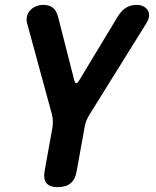

<svg xmlns="http://www.w3.org/2000/svg" viewBox="-20 -760 640 790"><path d="M218 10Q184.5 10 171.3 -6.3Q158.1 -22.5 163.5 -56L195.9 -235.4Q197.9 -249.8 197.4 -263.2Q196.9 -276.6 193.6 -289.7L91.2 -665.5Q87.5 -681.1 91.5 -695Q95.6 -708.9 105.1 -718.7Q114.6 -728.5 128.7 -734.2Q142.8 -740 157.8 -740Q181.7 -740 197.1 -728.4Q212.5 -716.8 219.2 -689.9L285.3 -430.6Q289 -417.5 293.9 -417.5Q298.7 -417.5 306.7 -430.6L463.2 -689.9Q479.6 -716.8 498.9 -728.4Q518.3 -740 542.2 -740Q557.2 -740 569.1 -734.2Q581 -728.5 587.5 -718.7Q593.9 -708.9 593.2 -695Q592.5 -681.1 583 -665.5L349 -289.7Q340.6 -276.6 335.3 -263.2Q329.9 -249.8 327.9 -235.4L295.5 -56Q290.1 -22.5 270.8 -6.3Q251.5 10 218 10Z"/></svg>

Font: Maple Mono
Style: Italic
Weight: 400
Italic angle: -10°
Monospace: yes
Designer: subframe7536
Version: Version 7.300